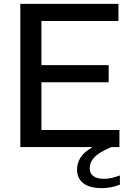

<svg xmlns="http://www.w3.org/2000/svg" viewBox="-20 -760 680 992"><path d="M599.5 146.5V194Q554 212 506.5 212Q443.5 212 410.8 186.8Q378 161.5 378 116Q378 82 396.8 53.2Q415.5 24.5 458 0H85V-740H592V-651.5H194V-423.5H541.5V-335H194V-88.5H597V0H554.5Q492.5 26.5 468 52.2Q443.5 78 443.5 109Q443.5 135.5 462.2 149.8Q481 164 518.5 164Q536 164 555.2 159.8Q574.5 155.5 599.5 146.5Z"/></svg>

Font: Encode Sans Semi Expanded Medium
Style: Regular
Weight: 500
Width: 6
Designer: Multiple Designers
Foundry: Impallari Type
Version: Version 2.000